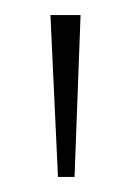

<svg xmlns="http://www.w3.org/2000/svg" viewBox="-20 -734 174 255"><path d="M57 -499 47 -714H87L79 -499Z"/></svg>

Font: Noto Serif Ethiopic Thin
Style: Regular
Weight: 250
Version: Version 2.102